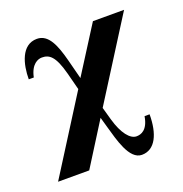

<svg xmlns="http://www.w3.org/2000/svg" viewBox="-123 -583 858 898"><g transform="rotate(-20 306.0 -134.0)"><path d="M431 -461 285 -231 260 -328C239 -408 214 -473 156 -473C78 -473 56 -381 56 -308H81C94 -371 129 -383 148 -383C184 -383 211 -366 236 -271L258 -186L21 189H176L310 -24L325 29C344 95 370 205 433 205C500 205 531 135 531 39H506C495 106 460 115 439 115C407 115 374 74 353 0L335 -64L586 -461Z"/></g></svg>

Font: XITS
Style: Bold
Weight: 700
Designer: MicroPress Inc., with final additions and corrections provided by Coen Hoffman, Elsevier (retired)
Version: Version 1.302